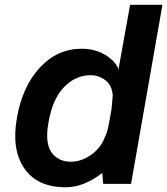

<svg xmlns="http://www.w3.org/2000/svg" viewBox="-20 -770 700 804"><path d="M524.9 -750H660.2L528.8 0H412.1L408.2 -45.9Q331.5 14.2 254.9 14.2Q136.2 14.2 81.8 -64.9Q27.3 -144 50.8 -275.9Q73.7 -408.2 147 -487.1Q220.2 -565.9 321.8 -565.9Q378.9 -565.9 421.6 -539.6Q464.4 -513.2 476.1 -480ZM446.8 -312Q447.8 -320.8 449.7 -342.3Q451.7 -363.8 452.1 -370.1Q449.2 -412.6 421.6 -433.8Q394 -455.1 358.9 -455.1Q297.4 -455.1 249 -406.2Q200.7 -357.4 183.1 -257.8Q167.5 -172.9 195.1 -132.8Q222.7 -92.8 276.9 -92.8Q320.8 -92.8 362.3 -122.3Q403.8 -151.9 419.9 -198.2Q429.2 -213.4 436 -252Z"/></svg>

Font: Stilu SemiBold
Style: Italic
Weight: 600
Italic angle: -10°
Designer: Genilson Lima Santos
Foundry: Genilson Lima Santos
Version: Version 1.200;PS 001.200;hotconv 1.0.88;makeotf.lib2.5.64775